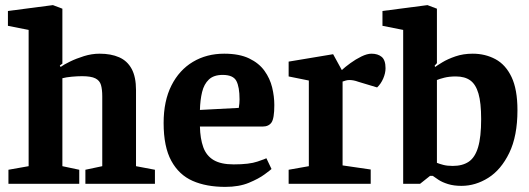

<svg xmlns="http://www.w3.org/2000/svg" viewBox="-20 -719 2069 751"><path d="M13 0V-55L92 -69V-602L11 -618V-676L187 -699L224 -685V-470L214 -463L217 -457Q229 -466 253.5 -478Q278 -490 308.5 -499.5Q339 -509 370 -509Q414 -509 446 -495Q478 -481 495 -449.5Q512 -418 512 -367V-69L586 -55V0H314V-55L380 -69V-342Q380 -369 375 -386.5Q370 -404 353 -412.5Q336 -421 301 -421Q283 -421 261 -419Q239 -417 224 -413V-69L290 -55V0Z M861 12Q787 12 733.5 -11.5Q680 -35 650 -90Q620 -145 620 -238Q620 -324 650.5 -384.5Q681 -445 734.5 -477Q788 -509 857 -509Q916 -509 954.5 -490.5Q993 -472 1014.5 -442Q1036 -412 1044.5 -377Q1053 -342 1053 -308Q1053 -256 1042 -240Q1031 -224 1007 -224H762Q763 -177 775 -143.5Q787 -110 815.5 -93Q844 -76 894 -76Q955 -76 987 -87Q1019 -98 1022 -100L1042 -58Q1038 -54 1015 -37Q992 -20 953.5 -4Q915 12 861 12ZM762 -289 914 -297Q917 -315 917 -330Q917 -379 904.5 -402.5Q892 -426 851 -426Q816 -426 797 -408Q778 -390 770.5 -359Q763 -328 762 -289Z M1109 0V-55L1188 -69V-404L1109 -420V-478L1283 -507L1317 -445Q1330 -457 1350.5 -472Q1371 -487 1393.5 -498Q1416 -509 1433 -509Q1458 -509 1473 -496.5Q1488 -484 1488 -452Q1488 -433 1479 -412Q1470 -391 1455 -377L1382 -399Q1371 -403 1362.5 -404.5Q1354 -406 1347 -406Q1339 -406 1332.5 -404Q1326 -402 1320 -400V-72L1430 -56V0Z M1785 8Q1755 8 1732.5 1Q1710 -6 1695.5 -15.5Q1681 -25 1673 -31H1662L1623 0H1557V-602L1476 -618V-676L1652 -699L1689 -685V-472L1680 -462L1682 -457Q1690 -463 1710.5 -475.5Q1731 -488 1761.5 -498.5Q1792 -509 1829 -509Q1878 -509 1918 -487.5Q1958 -466 1981 -417.5Q2004 -369 2004 -288Q2004 -187 1972 -121Q1940 -55 1890 -23.5Q1840 8 1785 8ZM1751 -70Q1789 -70 1813.5 -86.5Q1838 -103 1850 -143Q1862 -183 1862 -253Q1862 -317 1851.5 -353Q1841 -389 1819.5 -404.5Q1798 -420 1763 -420Q1737 -420 1717.5 -415Q1698 -410 1689 -406V-82Q1699 -78 1714 -74Q1729 -70 1751 -70Z"/></svg>

Font: Faustina
Style: Bold
Weight: 700
Designer: Alfonso Garcia
Foundry: http://www.omnibus-type.com
Version: Version 1.200